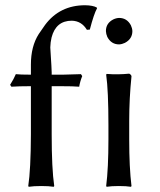

<svg xmlns="http://www.w3.org/2000/svg" viewBox="-20 -717 616 740"><path d="M388.2 -597.2Q388.2 -627.4 416.5 -642.1Q427.7 -647.5 439 -647.9Q469.2 -647.9 484.4 -619.6Q489.7 -608.4 490.2 -597.2Q490.2 -566.9 461.4 -551.8Q450.2 -546.4 439 -545.9Q408.7 -545.9 393.6 -574.7Q388.7 -585.9 388.2 -597.2ZM397.9 -234.9Q397.9 -367.7 389.2 -429.2L391.1 -432.1Q434.1 -428.7 478 -433.1Q486.3 -428.7 486.8 -422.9Q478 -337.4 478 -251V-180.2Q478 -70.8 486.8 0L484.9 2.9Q466.8 0 438 0Q409.2 0 391.1 2.9L389.2 0Q397.9 -68.4 397.9 -180.2ZM99.1 -429.2V-467.8Q99.1 -538.6 129.4 -585.9Q137.2 -598.1 153.8 -621.1Q210.4 -696.8 308.1 -696.8Q338.4 -696.3 353 -688L354 -685.1Q341.8 -663.1 326.2 -603L314.9 -602.1Q294.4 -636.2 256.8 -637.2Q195.3 -637.2 178.7 -572.3Q174.3 -553.7 173.8 -534.2Q173.8 -526.9 175.8 -501.5Q178.7 -459 179.2 -438V-429.2H222.2Q241.7 -429.2 292 -431.2L296.9 -423.8Q288.6 -403.3 285.2 -382.8Q264.2 -384.8 212.9 -384.8H179.2V-199.2Q179.2 -66.9 189 0L187 2.9Q168.9 0 139.2 0Q109.4 0 90.8 2.9L88.9 0Q98.6 -64 99.1 -199.2V-384.8H98.1Q52.2 -384.8 23.9 -382.8L19 -390.1Q33.2 -412.6 41 -431.2Q56.6 -429.2 99.1 -429.2Z"/></svg>

Font: Linux Biolinum O
Style: Regular
Weight: 400
Designer: Philipp H. Poll
Foundry: Philipp H. Poll
Version: Version 1.0.4